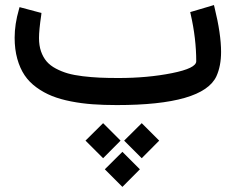

<svg xmlns="http://www.w3.org/2000/svg" viewBox="-20 -417 935 762"><path d="M450.2 -107.4Q565.9 -107.4 662.4 -126.7Q758.8 -146 758.8 -173.8Q758.8 -264.2 736.8 -360.4L734.9 -369.1L743.7 -371.6L819.3 -394L829.1 -397L831.5 -387.2Q857.4 -282.2 857.4 -210.9Q857.4 -155.3 838.9 -114.3Q785.6 0 443.4 0Q391.1 0 347.7 -3.2Q304.2 -6.3 261.7 -14.6Q219.2 -22.9 186.3 -36.1Q153.3 -49.3 124.8 -70.1Q96.2 -90.8 77.6 -118.4Q59.1 -146 48.6 -183.6Q38.1 -221.2 38.1 -267.1Q38.1 -321.3 55.2 -379.9L57.6 -388.7L66.9 -386.2L136.2 -367.7L144.5 -365.7L143.6 -356.9Q134.8 -297.4 134.8 -266.1Q134.8 -236.3 142.8 -213.1Q150.9 -189.9 165 -173.3Q179.2 -156.7 201.9 -144.8Q224.6 -132.8 249.3 -125.7Q273.9 -118.7 308.3 -114.5Q342.8 -110.4 375.2 -108.9Q407.7 -107.4 450.2 -107.4ZM465.8 324.7 396 254.9 465.8 185.5 535.2 254.9ZM542.5 210.9 472.7 141.1 542.5 71.8 611.8 141.1ZM389.2 210.9 319.3 141.1 389.2 71.8 458.5 141.1Z"/></svg>

Font: Samim WOL
Style: Medium-WOL
Weight: 500
Foundry: DejaVu fonts team - Redesigned by Saber Rastikerdar
Version: Version 4.0.0